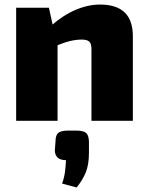

<svg xmlns="http://www.w3.org/2000/svg" viewBox="-20 -531 652 844"><path d="M314 43Q346 43 358 53Q370 63 371 91V140Q371 193 357 227Q343 261 317 293L253 276Q262 251 265.5 225.5Q269 200 270 173Q223 173 221 131L224 91Q224 63 236.5 53Q249 43 280 43ZM420 -511Q564 -511 564 -372V0H382V-315Q382 -339 372.5 -348Q363 -357 339 -357Q314 -357 285.5 -350Q257 -343 214 -324L205 -418Q257 -464 312 -487.5Q367 -511 420 -511ZM195 -497 217 -397 233 -384V0H51V-497Z"/></svg>

Font: Exo 2 ExtraBold
Style: Regular
Weight: 800
Designer: Natanael Gama
Foundry: Natanael Gama
Version: Version 2.010